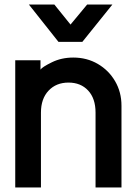

<svg xmlns="http://www.w3.org/2000/svg" viewBox="-20 -814 590 844"><path d="M47 -549H158V-508Q165 -519 207.5 -540Q250 -561 302 -561Q362 -561 410 -533Q458 -505 486 -457Q514 -409 514 -349V10H400V-319Q400 -381 367.5 -416Q335 -451 281 -451Q227 -451 193.5 -415.5Q160 -380 160 -319V10H47ZM107 -794H219L290 -706L363 -794H474L342 -630H237Z"/></svg>

Font: BLUETTI 2.0 Medium
Style: Italic
Weight: 500
Designer: Stijn de Vries
Foundry: tokotype
Version: Version 2.005;October 31, 2023;FontCreator 14.0.0.2814 64-bi